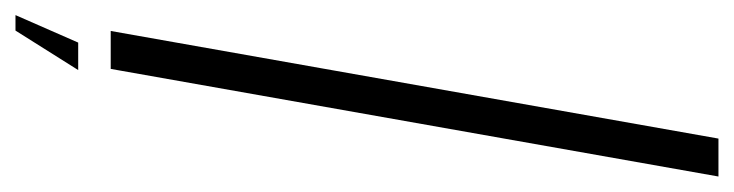

<svg xmlns="http://www.w3.org/2000/svg" viewBox="-420 -455 948 248"><g transform="rotate(90 54.0 -331.0)"><path d="M-30 0H19L158 -785H109ZM-50.5 123H-30.5L20.5 42H-15Z"/></g></svg>

Font: Anybody UltraCondensed Light
Style: Italic
Weight: 300
Width: 1
Italic angle: -10°
Version: Version 1.113;gftools[0.9.25]